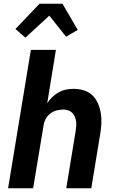

<svg xmlns="http://www.w3.org/2000/svg" viewBox="-20 -1000 640 1020"><path d="M23 0 144 -735H277L231 -452Q243 -470 258 -484.5Q273 -499 292 -509.5Q311 -520 331 -524Q351 -528 370 -528Q399 -528 425.5 -520Q452 -512 471 -493.5Q490 -475 500.5 -450.5Q511 -426 515.5 -398.5Q520 -371 518.5 -342.5Q517 -314 512 -286L465 0H332L382 -304Q384 -317 385 -330.5Q386 -344 384 -356.5Q382 -369 377 -381Q372 -393 363 -401.5Q354 -410 341.5 -414Q329 -418 316 -418Q298 -418 279.5 -413Q261 -408 246 -396Q231 -384 222 -366.5Q213 -349 211 -331L156 0ZM115 -800 62 -846 190 -980H312L393 -841L331 -805L242 -917Z"/></svg>

Font: Iosevka Aile Extrabold Oblique
Style: Regular
Weight: 800
Italic angle: -9°
Designer: Belleve Invis
Foundry: Belleve Invis
Version: Version 31.1.0; ttfautohint (v1.8.4)